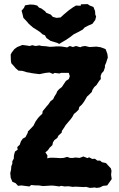

<svg xmlns="http://www.w3.org/2000/svg" viewBox="-20 -900 579 935"><path d="M115 7 84 3 68 5 56 -8 40 -15 32 -35 31 -47 30 -57 34 -75 35 -90 40 -103V-115L47 -127L48 -144L53 -162L66 -171L64 -184L76 -195L82 -212L91 -225L104 -232L115 -253L116 -260L132 -276L143 -288L150 -302L153 -308L165 -325L174 -335L186 -346L188 -359L199 -372L206 -381L215 -391L226 -407L239 -417L245 -430L254 -444L259 -456L268 -466L281 -476L291 -491L301 -506L315 -515L320 -529L315 -545H295H277L269 -542L246 -545L238 -540L221 -547L202 -545L187 -542L173 -539L155 -541L133 -544L125 -546L111 -548L99 -552L88 -555L70 -556L57 -567L47 -579L35 -592L33 -605L32 -634L37 -644L50 -661L64 -671L89 -681L106 -679L125 -676L137 -680L153 -676L172 -679L183 -676L202 -675L222 -672L243 -673L253 -674H271L283 -673L307 -669L320 -676L335 -671L350 -676L371 -670L380 -674L395 -676L415 -671L434 -672L449 -673L470 -670L494 -661L498 -651L503 -637L505 -619L502 -611L497 -595L491 -581V-572L485 -554L475 -543L470 -530L471 -515L463 -506L450 -486L439 -476L430 -462L427 -452L411 -436L404 -430L397 -418L388 -403L378 -390L366 -379L363 -366L352 -355L340 -345L332 -330L323 -318L317 -311L300 -291L292 -278L281 -262V-255L264 -239L259 -228L245 -218L238 -207L235 -193L222 -181L213 -168L201 -158L211 -143L210 -129L224 -132H237L259 -131L274 -130L290 -131L307 -136L321 -131H336L347 -133L368 -131L386 -138L406 -130L414 -134L429 -126L442 -127L454 -118H467L477 -110L496 -106L505 -96L520 -80L523 -68L521 -49L524 -28L512 -11L502 3L482 5L466 13L450 15L442 13L418 15L399 10L386 11L368 10L347 9L334 10L313 7L295 8L277 5L269 8L248 5L239 4H223L208 5L189 6L169 3H155L132 1L123 8ZM268 -686 259 -691 226 -701 206 -715 199 -728 187 -733 175 -744 149 -761 142 -765 121 -783 111 -795 94 -813 89 -834 85 -848 97 -862 102 -874 126 -878 145 -877 161 -873 170 -863 181 -859 200 -845 205 -838 227 -829 237 -818 255 -813 275 -815 289 -828 301 -838 314 -849 335 -864 350 -873 373 -872 374 -879 407 -880 417 -873 435 -866 443 -846 444 -829 448 -820 444 -803 430 -784 409 -775 392 -766 383 -756 359 -743 339 -733 325 -722 302 -706 288 -698Z"/></svg>

Font: Winky Rough SemiBold
Style: Regular
Weight: 600
Designer: Simon Atzbach
Foundry: typofactur
Version: Version 1.206; ttfautohint (v1.8.4.7-5d5b)